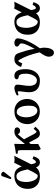

<svg xmlns="http://www.w3.org/2000/svg" viewBox="1206 -1928 985 3438"><g transform="rotate(-90 1699.0 -209.5)"><path d="M291 -682Q306 -682 324 -670.5Q342 -659 342 -644Q342 -635 337 -629L243 -507Q237 -499 232 -499Q226 -499 219 -503.5Q212 -508 212 -513Q212 -514 212 -517Q212 -520 213 -522L263 -665Q266 -673 274.5 -677.5Q283 -682 291 -682ZM262 -445Q340 -445 379 -408.5Q418 -372 436 -312L503 -448Q527 -444 539 -443Q551 -442 560 -442Q571 -442 588 -443.5Q605 -445 627 -447L475 -144L477 -146Q484 -102 493.5 -80.5Q503 -59 512 -59Q523 -59 539 -70Q555 -81 572 -120L620 -102Q598 -41 574.5 -14.5Q551 12 507 12Q446 12 421 -57Q390 -20 351 -4Q312 12 263 12Q188 12 137.5 -15.5Q87 -43 61.5 -91.5Q36 -140 36 -202Q36 -272 57 -319Q78 -366 111.5 -393.5Q145 -421 185 -433Q225 -445 262 -445ZM385 -206 377 -241Q367 -288 353 -326Q339 -364 317.5 -386Q296 -408 262 -408Q206 -408 182.5 -358.5Q159 -309 159 -226Q159 -196 166 -161.5Q173 -127 186.5 -96Q200 -65 221.5 -45.5Q243 -26 271 -26Q284 -26 300.5 -49Q317 -72 335.5 -107.5Q354 -143 372 -180Z M839 -321V-256Q853 -275 868 -290.5Q883 -306 896 -325Q920 -358 943 -385Q966 -412 994 -428.5Q1022 -445 1060 -445Q1091 -445 1113.5 -435Q1136 -425 1136 -390Q1136 -373 1118.5 -358Q1101 -343 1079 -343Q1051 -343 1034.5 -356.5Q1018 -370 1018 -385Q1013 -381 996 -364Q979 -347 956 -315L923 -272Q945 -232 966 -192Q987 -152 1008 -111Q1025 -78 1039.5 -62Q1054 -46 1058 -46Q1066 -46 1113 -101Q1113 -101 1120.5 -93.5Q1128 -86 1136.5 -78Q1145 -70 1149 -70Q1122 -37 1102 -19Q1082 -1 1063 5.5Q1044 12 1021 12Q996 12 973.5 -3Q951 -18 927 -64Q909 -99 897 -123Q885 -147 867 -183L839 -155V-18L750 28L729 -6V-321Q729 -359 723.5 -370.5Q718 -382 707 -383L666 -387L664 -417Q716 -424 763.5 -432Q811 -440 835 -447Q837 -447 839.5 -446.5Q842 -446 842 -444Q842 -444 841.5 -423.5Q841 -403 840 -374.5Q839 -346 839 -321Z M1195 -207Q1195 -276 1221.5 -329.5Q1248 -383 1298.5 -413.5Q1349 -444 1421 -444Q1482 -444 1525 -423.5Q1568 -403 1594.5 -369.5Q1621 -336 1633.5 -295.5Q1646 -255 1646 -216Q1646 -178 1632.5 -138.5Q1619 -99 1591 -65Q1563 -31 1520.5 -10.5Q1478 10 1420 10Q1347 10 1296.5 -23Q1246 -56 1220.5 -106Q1195 -156 1195 -207ZM1411 -403Q1379 -403 1358 -377Q1337 -351 1327 -311.5Q1317 -272 1317 -229Q1317 -201 1324 -167.5Q1331 -134 1345.5 -103.5Q1360 -73 1382.5 -53Q1405 -33 1436 -33Q1454 -33 1475 -44.5Q1496 -56 1510.5 -88Q1525 -120 1525 -184Q1525 -291 1493.5 -347Q1462 -403 1411 -403Z M2179 -250Q2179 -163 2150 -104.5Q2121 -46 2075 -17Q2029 12 1978 12Q1897 12 1851 -14.5Q1805 -41 1785.5 -83.5Q1766 -126 1766 -175Q1766 -209 1769 -237.5Q1772 -266 1776 -291Q1778 -310 1780.5 -327.5Q1783 -345 1783 -361Q1783 -386 1779 -386Q1776 -386 1760.5 -382Q1745 -378 1730.5 -374Q1716 -370 1716 -370L1707 -397Q1718 -407 1741 -418Q1764 -429 1791 -437Q1818 -445 1841 -445Q1868 -445 1885 -432Q1902 -419 1902 -394Q1902 -369 1899 -345.5Q1896 -322 1892 -297Q1888 -272 1884 -242.5Q1880 -213 1880 -172Q1880 -139 1890 -109Q1900 -79 1921.5 -60.5Q1943 -42 1978 -42Q2015 -42 2042 -71.5Q2069 -101 2083.5 -146Q2098 -191 2098 -238Q2098 -306 2084.5 -333Q2071 -360 2056 -364Q2048 -365 2034 -368.5Q2020 -372 2008.5 -380.5Q1997 -389 1997 -405Q1997 -419 2012.5 -432Q2028 -445 2059 -445Q2122 -445 2150.5 -393.5Q2179 -342 2179 -250Z M2731 -386Q2731 -348 2712 -287.5Q2693 -227 2654 -150.5Q2615 -74 2553 12Q2560 34 2562 55Q2564 76 2564 96Q2564 109 2561 136Q2558 163 2548.5 192.5Q2539 222 2521 242.5Q2503 263 2474 263Q2446 263 2430 247Q2414 231 2408 210Q2402 189 2402 174Q2402 141 2420.5 102.5Q2439 64 2479 9V2Q2455 -106 2421.5 -196Q2388 -286 2349 -352Q2335 -375 2326 -375Q2319 -375 2307 -354Q2295 -333 2282 -304L2218 -325Q2227 -351 2243.5 -378.5Q2260 -406 2287 -425.5Q2314 -445 2353 -445Q2393 -445 2415 -434.5Q2437 -424 2449 -405.5Q2461 -387 2469 -363Q2492 -299 2511 -231Q2530 -163 2543 -83Q2584 -154 2612 -216Q2640 -278 2640 -316Q2640 -332 2637 -338.5Q2634 -345 2629 -347Q2616 -353 2600 -367.5Q2584 -382 2584 -399Q2584 -423 2604 -434Q2624 -445 2650 -445Q2684 -445 2707.5 -428.5Q2731 -412 2731 -386Z M3022 -445Q3100 -445 3139 -408.5Q3178 -372 3196 -312L3263 -448Q3287 -444 3299 -443Q3311 -442 3320 -442Q3331 -442 3348 -443.5Q3365 -445 3387 -447L3235 -144L3237 -146Q3244 -102 3253.5 -80.5Q3263 -59 3272 -59Q3283 -59 3299 -70Q3315 -81 3332 -120L3380 -102Q3358 -41 3334.5 -14.5Q3311 12 3267 12Q3206 12 3181 -57Q3150 -20 3111 -4Q3072 12 3023 12Q2948 12 2897.5 -15.5Q2847 -43 2821.5 -91.5Q2796 -140 2796 -202Q2796 -272 2817 -319Q2838 -366 2871.5 -393.5Q2905 -421 2945 -433Q2985 -445 3022 -445ZM3145 -206 3137 -241Q3127 -288 3113 -326Q3099 -364 3077.5 -386Q3056 -408 3022 -408Q2966 -408 2942.5 -358.5Q2919 -309 2919 -226Q2919 -196 2926 -161.5Q2933 -127 2946.5 -96Q2960 -65 2981.5 -45.5Q3003 -26 3031 -26Q3044 -26 3060.5 -49Q3077 -72 3095.5 -107.5Q3114 -143 3132 -180Z"/></g></svg>

Font: Libertinus Serif SemiBold
Style: Regular
Weight: 600
Designer: Philipp H. Poll, Khaled Hosny
Foundry: Caleb Maclennan
Version: Version 7.051;RELEASE